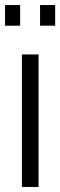

<svg xmlns="http://www.w3.org/2000/svg" viewBox="-28 -742 239 762"><path d="M59 0V-526H125V0ZM-8 -640V-722H52V-640ZM131 -640V-722H191V-640Z"/></svg>

Font: Archivo Condensed Light
Style: Regular
Weight: 300
Width: 3
Designer: Hector Gatti
Foundry: Omnibus-Type
Version: Version 2.001